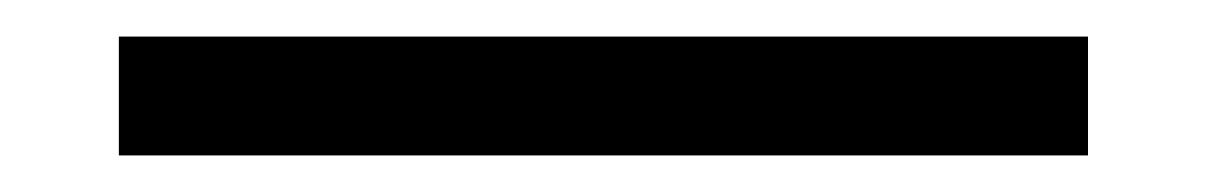

<svg xmlns="http://www.w3.org/2000/svg" viewBox="-20 95 660 105"><path d="M45 180H575V115H45Z"/></svg>

Font: Monaspace Neon Medium
Style: Regular
Weight: 500
Designer: Riley Cran & the Lettermatic Team
Foundry: Lettermatic
Version: Version 1.200 (Monaspace Neon)